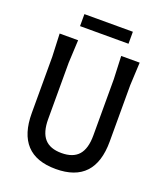

<svg xmlns="http://www.w3.org/2000/svg" viewBox="-164 -1018 979 1143"><g transform="rotate(20 325.5 -446.5)"><path d="M579 -750 572 -605V-248Q572 16 325 16Q201 16 139.5 -50.5Q78 -117 78 -248V-605L72 -750H189L182 -605V-248Q182 -165 217 -125Q252 -85 325 -85Q398 -85 433 -125Q468 -165 468 -248V-605L462 -750ZM478 -909V-833H171V-909Z"/></g></svg>

Font: Farro
Style: Regular
Weight: 400
Designer: Aceler Chua
Foundry: Grayscale Limited
Version: Version 1.101